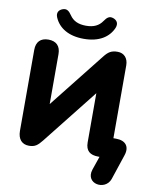

<svg xmlns="http://www.w3.org/2000/svg" viewBox="-114 -1017 1020 1286"><g transform="rotate(10 395.5 -374.5)"><path d="M727 132 784 -39C805 -100 775 -139 709 -139H691V-634C691 -683 663 -714 619 -714C576 -714 555 -700 527 -664L231 -290V-630C231 -684 202 -714 148 -714C95 -714 66 -684 66 -630V-79C66 -22 95 9 142 9C183 9 201 -6 230 -42L526 -416V-82C526 -24 556 0 613 0H621L589 93C556 195 697 218 727 132ZM379 -760C484 -760 549 -804 577 -869C590 -901 576 -922 550 -931C524 -940 508 -928 489 -900C466 -866 431 -849 379 -849C326 -849 291 -866 268 -900C249 -928 233 -940 207 -931C181 -922 166 -901 180 -869C208 -804 274 -760 379 -760Z"/></g></svg>

Font: SN Pro Heavy
Style: Regular
Weight: 800
Designer: Tobias Whetton
Foundry: Supernotes
Version: Version 1.001;Glyphs 3.2 (3249)